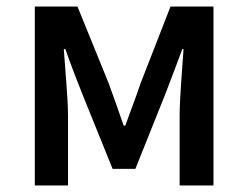

<svg xmlns="http://www.w3.org/2000/svg" viewBox="-20 -570 761 590"><path d="M87 0H189V-214C189 -266 180 -360 176 -419H181C196 -375 216 -324 233 -281L326 -51H396L488 -281C504 -324 524 -374 540 -419H544C540 -360 532 -266 532 -214V0H636V-550H504L412 -314C397 -269 380 -226 365 -184H360C346 -226 330 -269 314 -314L218 -550H87Z"/></svg>

Font: Noto Sans T Chinese Medium
Style: Regular
Weight: 500
Designer: Ryoko NISHIZUKA (kana & ideographs); Paul D. Hunt (Latin, Greek & Cyrillic); Wenlong ZHANG (bopomofo); Sandoll Communica
Foundry: Adobe Systems Incorporated
Version: Version 1.000;PS 1;hotconv 1.0.78;makeotf.lib2.5.61930